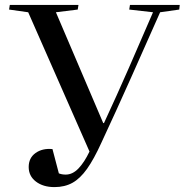

<svg xmlns="http://www.w3.org/2000/svg" viewBox="-20 -750 753 783"><path d="M401 -248H404Q456 -360 505.5 -473Q555 -586 604 -700L507 -711L510 -730H713L711 -711L633 -700Q575 -569 515 -434.5Q455 -300 393 -167Q363 -101 335 -61.5Q307 -22 275.5 -4.5Q244 13 202 13Q156 13 126.5 -9.5Q97 -32 97 -69Q97 -106 125 -126Q153 -146 194 -142L220 -43Q232 -38 248 -38Q276 -38 300 -63Q324 -88 345 -132L95 -700L17 -711L20 -730H300L297 -711L208 -700Z"/></svg>

Font: Literata 72pt Medium
Style: Italic
Weight: 500
Italic angle: -2°
Designer: Latin by Veronika Burian and Jose Scaglione. Greek by Irene Vlachou. Cyrillic by Vera Evstafieva
Foundry: TypeTogether
Version: Version 3.002